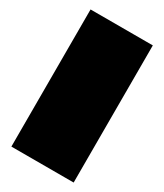

<svg xmlns="http://www.w3.org/2000/svg" viewBox="-161 -687 644 753"><g transform="rotate(30 161.0 -310.5)"><path d="M302 0H20V-621H302Z"/></g></svg>

Font: Passion One Black
Style: Regular
Weight: 900
Designer: Alejandro Lo Celso
Foundry: Fontstage
Version: Version 1.002